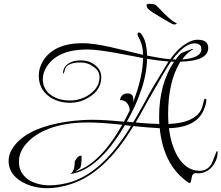

<svg xmlns="http://www.w3.org/2000/svg" viewBox="-20 -898 1159 1005"><path d="M227 87Q154 87 95 54Q25 13 25 -56Q25 -94 52 -131Q130 -239 369 -266Q390 -268 414 -269.5Q438 -271 465 -271Q495 -271 536 -268.5Q577 -266 629 -261Q637 -276 644.5 -291Q652 -306 659 -320Q658 -343 644.5 -359Q631 -375 608 -374Q614 -409 649 -409Q683 -409 677 -364Q727 -492 729 -594Q704 -599 667 -606Q630 -613 581 -622Q535 -630 498.5 -634.5Q462 -639 436 -639Q286 -639 227 -553Q204 -519 204 -483Q204 -430 250 -398Q290 -372 347 -372Q374 -372 400 -380Q426 -388 449 -404Q501 -441 501 -494Q501 -529 467 -550Q439 -571 402 -571Q332 -571 320 -536L317 -522Q315 -517 311 -511Q310 -512 310 -515Q310 -548 341 -567Q354 -575 369.5 -578.5Q385 -582 402 -582Q446 -582 475 -559Q510 -534 510 -494Q510 -434 457 -396Q406 -360 347 -360Q280 -360 233 -396Q183 -435 183 -502Q183 -541 204 -577Q261 -672 413 -672Q439 -672 476 -667Q513 -662 561 -651L729 -611Q728 -666 703 -707Q700 -715 700 -720Q700 -728 707 -728Q717 -728 727 -709Q748 -675 750 -607Q785 -600 815.5 -595Q846 -590 871 -588Q905 -635 938 -659Q980 -690 1015 -690Q1070 -690 1070 -647Q1070 -579 924 -575Q860 -471 860 -301Q860 -288 860.5 -275Q861 -262 862 -249Q995 -254 1032 -322Q1036 -330 1040 -343Q1044 -356 1048 -375Q1050 -381 1054 -381Q1060 -381 1060 -373Q1060 -357 1049 -329Q1013 -231 864 -227Q875 -143 907 -84Q953 -4 1025 -4Q1064 -4 1086 -38Q1088 -40 1113 -104Q1115 -107 1117 -107Q1119 -107 1119 -101Q1119 -60 1090 -25Q1059 9 1019 9H1013Q1010 8 1007 8Q986 8 983 33Q979 60 974 60Q969 60 964 56Q836 -32 816 -227Q789 -228 754.5 -231Q720 -234 678 -238Q531 6 356 64Q289 87 227 87ZM900 -586Q912 -604 923 -615Q927 -619 935 -622.5Q943 -626 956 -631Q970 -636 978.5 -639Q987 -642 992 -642Q993 -642 993 -641Q993 -641 992.5 -641Q992 -641 991 -640Q975 -631 960.5 -618Q946 -605 934 -587Q1034 -594 1034 -641Q1034 -671 997 -671Q974 -671 945.5 -651Q917 -631 884 -587Q888 -587 892 -587Q896 -587 900 -586ZM677 -258Q687 -273 702 -300Q717 -327 739 -366Q757 -402 788 -454Q819 -506 862 -576Q837 -578 809.5 -581.5Q782 -585 750 -590Q749 -550 740 -503.5Q731 -457 712 -407Q700 -372 682.5 -335.5Q665 -299 644 -261ZM814 -249Q813 -258 813 -268Q813 -278 813 -288Q813 -458 891 -575Q887 -575 883 -575Q879 -575 875 -576Q860 -554 828.5 -500.5Q797 -447 748 -360Q730 -326 715.5 -300.5Q701 -275 690 -257Q728 -253 759 -251.5Q790 -250 814 -249ZM239 72Q293 72 354 54Q522 0 666 -239L634 -243Q495 -7 348 13Q371 -2 371 -51V-53Q386 -83 404 -83Q407 -83 407 -81Q407 -29 399 -18L374 0Q503 -39 620 -245Q506 -257 441 -257Q324 -257 240 -226Q175 -202 132 -161Q79 -111 79 -51Q79 9 131 44Q178 72 239 72ZM887 -771Q884 -771 867 -780.5Q850 -790 830 -802Q810 -814 794 -824Q778 -834 776 -835Q754 -850 750.5 -858.5Q747 -867 747 -872Q747 -878 765 -878Q773 -878 782 -876.5Q791 -875 795 -872Q800 -868 812 -855.5Q824 -843 840 -827Q856 -811 872 -797.5Q888 -784 901 -778Q905 -777 905 -775Q904 -772 898 -770.5Q892 -769 887 -771Z"/></svg>

Font: Lavishly Yours
Style: Regular
Weight: 400
Designer: Robert E. Leuschke
Foundry: Robert E. Leuschke
Version: Version 1.010; ttfautohint (v1.8.3)